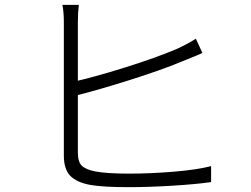

<svg xmlns="http://www.w3.org/2000/svg" viewBox="-20 -781 1040 794"><path d="M302 -691V-151Q302 -112 318 -96Q334 -80 374 -72Q422 -63 514 -63Q603 -63 699 -71Q795 -79 853 -94V-28Q791 -19 692.5 -13Q594 -7 512 -7Q408 -7 355 -16Q298 -26 271 -53.5Q244 -81 244 -138V-691Q244 -710 242.5 -728.5Q241 -747 238 -761H306Q304 -745 303 -727.5Q302 -710 302 -691ZM712 -579Q759 -601 790 -621L817 -562L792 -551Q749 -533 733 -527Q644 -490 508.5 -447.5Q373 -405 275 -381V-441Q366 -461 495.5 -501.5Q625 -542 712 -579Z"/></svg>

Font: 寒蝉端黑体 Light
Style: Regular
Weight: 300
Designer: ChillDuanSans {Warren2060}; 
Source Han Sans {Ryoko NISHIZUKA 西塚涼子 (kana, bopomofo & ideographs); Paul D. Hunt (Latin, G
Foundry: ChillType&Adobe
Version: Version 1.300;Glyphs 3.3 (3306)